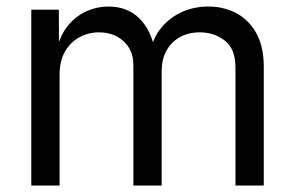

<svg xmlns="http://www.w3.org/2000/svg" viewBox="-20 -576 916 596"><path d="M77.1 0V-545.9H162.6L163.1 -423.8H156.2Q167.5 -468.3 191.7 -497.3Q215.8 -526.4 248.3 -541Q280.8 -555.7 315.9 -555.7Q375.5 -555.7 412.4 -519Q449.2 -482.4 460 -422.9H448.2Q458 -463.9 483.9 -493.7Q509.8 -523.4 546.6 -539.6Q583.5 -555.7 627 -555.7Q674.3 -555.7 713.4 -535.2Q752.4 -514.6 775.6 -473.1Q798.8 -431.6 798.8 -368.2V0H710.9V-365.7Q710.9 -424.8 677.7 -450.2Q644.5 -475.6 600.6 -475.6Q564 -475.6 537.4 -460.2Q510.7 -444.8 496.3 -418Q481.9 -391.1 481.9 -356.4V0H394V-374.5Q394 -419.9 363.8 -447.8Q333.5 -475.6 287.1 -475.6Q255.4 -475.6 227.3 -460.7Q199.2 -445.8 182.1 -416.5Q165 -387.2 165 -343.8V0Z"/></svg>

Font: Inter Variable
Style: Regular
Weight: 400
Designer: Rasmus Andersson
Foundry: rsms
Version: Version 4.001;git-9221beed3